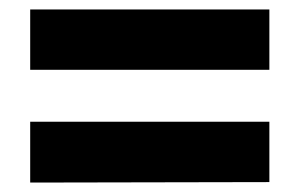

<svg xmlns="http://www.w3.org/2000/svg" viewBox="-20 -554 633 407"><path d="M551 -534H44V-406H551ZM551 -296H44V-167L551 -168Z"/></svg>

Font: Bisquit Text
Style: Bold
Weight: 800
Version: Version 1.004;Glyphs 3.2.3 (3260)